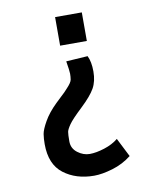

<svg xmlns="http://www.w3.org/2000/svg" viewBox="-79 -550 659 814"><g transform="rotate(-10 250.0 -143.5)"><path d="M329 -489V-366H214V-489ZM77 34Q77 10 80 -9Q83 -28 102 -61.5Q121 -95 156 -129Q156 -129 178 -150Q192 -163 197 -168L210 -182Q231 -204 233 -216.5Q235 -229 235 -241.5Q235 -254 228 -296L321 -302Q334 -276 334 -234Q334 -192 317.5 -162.5Q301 -133 257 -91.5Q213 -50 199.5 -30.5Q186 -11 184 -0.5Q182 10 182 40.5Q182 71 206.5 89.5Q231 108 258.5 108Q286 108 322 96.5Q358 85 382 65L423 146Q386 175 340.5 188.5Q295 202 261 202Q183 202 130 161.5Q77 121 77 34Z"/></g></svg>

Font: Lekton
Style: Bold
Weight: 700
Designer: Paolo Mazzetti, Luciano Perondi, Raffaele Flato, Elena Papassissa, Emilio Macchia, Michela Povoleri, Tobias Seemiller, R
Version: Version 34.000